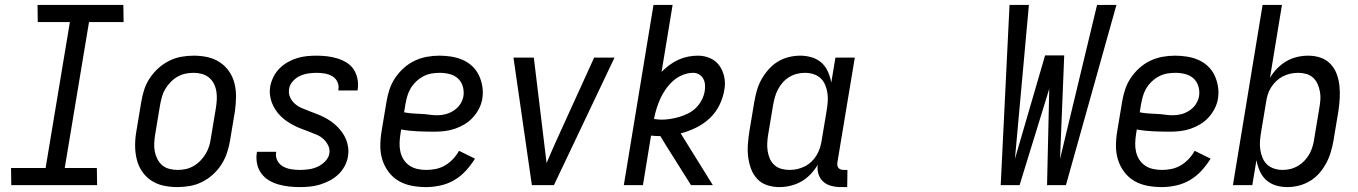

<svg xmlns="http://www.w3.org/2000/svg" viewBox="-20 -755 5540 783"><path d="M26 0 25 -70H166L265 -665H134L133 -735H483L484 -665H343L244 -70H375L376 0Z M703 8Q674 8 646.5 2Q619 -4 596.5 -19Q574 -34 559 -56.5Q544 -79 537.5 -106Q531 -133 531 -161.5Q531 -190 536 -219L556 -339Q560 -364 568 -389Q576 -414 591 -436.5Q606 -459 626 -477Q646 -495 670 -507Q694 -519 719.5 -523.5Q745 -528 770 -528Q799 -528 826.5 -522Q854 -516 876.5 -501Q899 -486 914.5 -463.5Q930 -441 936.5 -414Q943 -387 942.5 -358.5Q942 -330 938 -301L918 -181Q914 -156 905.5 -131Q897 -106 882.5 -83.5Q868 -61 848 -43Q828 -25 804 -13Q780 -1 754 3.5Q728 8 703 8ZM704 -62Q721 -62 737.5 -65.5Q754 -69 769.5 -78Q785 -87 797.5 -100Q810 -113 819 -128Q828 -143 833 -159.5Q838 -176 840 -192L860 -312Q863 -330 864 -347.5Q865 -365 862.5 -381.5Q860 -398 852.5 -413Q845 -428 832.5 -438.5Q820 -449 803.5 -453.5Q787 -458 770 -458Q753 -458 736 -454.5Q719 -451 703.5 -442Q688 -433 675.5 -420Q663 -407 654 -392Q645 -377 640.5 -360.5Q636 -344 633 -328L613 -208Q610 -190 609 -172.5Q608 -155 611 -138.5Q614 -122 621.5 -107Q629 -92 641 -81.5Q653 -71 670 -66.5Q687 -62 704 -62Z M1202 8Q1180 8 1158 5.5Q1136 3 1115 -3Q1094 -9 1076 -20Q1058 -31 1045.5 -48Q1033 -65 1028.5 -86.5Q1024 -108 1027 -130L1028 -136H1106V-133Q1103 -115 1111.5 -99.5Q1120 -84 1134.5 -76Q1149 -68 1166.5 -65Q1184 -62 1203 -62Q1220 -62 1238.5 -64.5Q1257 -67 1274 -74.5Q1291 -82 1305.5 -96.5Q1320 -111 1323 -128Q1326 -146 1318.5 -161.5Q1311 -177 1299 -188Q1287 -199 1271.5 -205.5Q1256 -212 1240.5 -218Q1225 -224 1209 -230Q1193 -236 1178.5 -243.5Q1164 -251 1150 -260.5Q1136 -270 1124.5 -281.5Q1113 -293 1104 -306.5Q1095 -320 1089 -335.5Q1083 -351 1081 -368Q1079 -385 1082 -403Q1086 -423 1095.5 -442Q1105 -461 1120 -476Q1135 -491 1153.5 -501.5Q1172 -512 1191.5 -518Q1211 -524 1231 -526Q1251 -528 1271 -528Q1293 -528 1314 -525.5Q1335 -523 1355 -517Q1375 -511 1393 -500Q1411 -489 1422 -472.5Q1433 -456 1437.5 -435Q1442 -414 1439 -392L1438 -386H1360V-389Q1363 -406 1356 -421Q1349 -436 1335.5 -444Q1322 -452 1305.5 -455Q1289 -458 1271 -458Q1255 -458 1237.5 -455.5Q1220 -453 1203.5 -445.5Q1187 -438 1174 -423.5Q1161 -409 1159 -392Q1156 -374 1163 -358.5Q1170 -343 1182.5 -332Q1195 -321 1210 -314.5Q1225 -308 1241 -302Q1257 -296 1272.5 -290Q1288 -284 1302.5 -276.5Q1317 -269 1330.5 -259.5Q1344 -250 1355.5 -238.5Q1367 -227 1376.5 -213.5Q1386 -200 1392 -184.5Q1398 -169 1400 -152Q1402 -135 1399 -117Q1396 -97 1385.5 -77.5Q1375 -58 1359 -43Q1343 -28 1323.5 -18Q1304 -8 1284 -2Q1264 4 1243 6Q1222 8 1202 8Z M1718 8Q1688 8 1659 2.5Q1630 -3 1606 -17Q1582 -31 1565 -53.5Q1548 -76 1539.5 -103Q1531 -130 1531 -159.5Q1531 -189 1536 -219L1556 -339Q1560 -364 1568 -389Q1576 -414 1591 -436.5Q1606 -459 1626.5 -477.5Q1647 -496 1671.5 -507.5Q1696 -519 1721.5 -523.5Q1747 -528 1772 -528Q1797 -528 1821.5 -524Q1846 -520 1867.5 -510.5Q1889 -501 1906 -485Q1923 -469 1933 -448Q1943 -427 1947 -402.5Q1951 -378 1947 -353Q1944 -333 1934 -313Q1924 -293 1909 -276.5Q1894 -260 1875 -248.5Q1856 -237 1835.5 -230Q1815 -223 1794 -220.5Q1773 -218 1752 -218Q1718 -218 1683 -219.5Q1648 -221 1616 -227L1613 -208Q1610 -189 1609.5 -171Q1609 -153 1613 -135.5Q1617 -118 1626.5 -103.5Q1636 -89 1650 -79.5Q1664 -70 1682 -66Q1700 -62 1718 -62Q1738 -62 1757.5 -66Q1777 -70 1795 -80.5Q1813 -91 1827.5 -106.5Q1842 -122 1852 -140L1917 -108Q1901 -82 1880 -59Q1859 -36 1832.5 -20.5Q1806 -5 1776 1.5Q1746 8 1718 8ZM1764 -285Q1781 -285 1798 -289.5Q1815 -294 1831 -304.5Q1847 -315 1857 -330.5Q1867 -346 1870 -363Q1873 -384 1867 -403.5Q1861 -423 1847 -435.5Q1833 -448 1813.5 -453Q1794 -458 1773 -458Q1756 -458 1739 -455Q1722 -452 1706 -443.5Q1690 -435 1676.5 -422Q1663 -409 1654 -393.5Q1645 -378 1640.5 -361.5Q1636 -345 1633 -328L1628 -297Q1643 -294 1660.5 -292.5Q1678 -291 1695.5 -290.5Q1713 -290 1729.5 -287.5Q1746 -285 1764 -285Z M2149 0 2074 -520H2157L2199 -173Q2202 -153 2204 -132Q2206 -111 2209 -90Q2218 -111 2227 -132Q2236 -153 2245 -173L2403 -520H2486L2239 0Z M2524 0 2645 -735H2723L2678 -462Q2693 -477 2710.5 -490Q2728 -503 2747 -511.5Q2766 -520 2786 -524Q2806 -528 2826 -528Q2853 -528 2876.5 -517.5Q2900 -507 2914 -487Q2928 -467 2933.5 -441.5Q2939 -416 2934 -389Q2929 -357 2914 -326.5Q2899 -296 2874 -272.5Q2849 -249 2818 -234Q2787 -219 2756 -211L2887 0H2798L2698 -159L2673 -200H2672Q2663 -200 2653.5 -200.5Q2644 -201 2635 -202L2602 0ZM2677 -267Q2695 -267 2714 -270Q2733 -273 2751.5 -278.5Q2770 -284 2787.5 -293Q2805 -302 2819 -316Q2833 -330 2842 -347.5Q2851 -365 2854 -384Q2856 -397 2855 -410Q2854 -423 2848 -434Q2842 -445 2831 -451.5Q2820 -458 2807 -458Q2786 -458 2764.5 -449.5Q2743 -441 2726 -426Q2709 -411 2695.5 -392Q2682 -373 2673 -353Q2664 -333 2657.5 -312Q2651 -291 2647 -270Q2654 -269 2661.5 -268Q2669 -267 2677 -267Z M3158 8Q3132 8 3108 0Q3084 -8 3067.5 -26Q3051 -44 3042.5 -67.5Q3034 -91 3031 -116Q3028 -141 3030 -167Q3032 -193 3036 -219L3056 -339Q3060 -362 3066.5 -385.5Q3073 -409 3085 -430.5Q3097 -452 3113.5 -471Q3130 -490 3151 -503Q3172 -516 3196 -522Q3220 -528 3243 -528Q3268 -528 3291 -521Q3314 -514 3330.5 -499Q3347 -484 3356.5 -462.5Q3366 -441 3370 -418L3387 -520H3466L3395 -93Q3394 -86 3395 -80Q3396 -74 3399.5 -70Q3403 -66 3408.5 -64Q3414 -62 3421 -62H3436L3435 8H3409Q3389 8 3370 3Q3351 -2 3337.5 -14Q3324 -26 3318 -44.5Q3312 -63 3315 -83Q3303 -63 3286 -45Q3269 -27 3248 -15Q3227 -3 3204 2.5Q3181 8 3158 8ZM3200 -62Q3216 -62 3231.5 -65.5Q3247 -69 3262 -76.5Q3277 -84 3289.5 -96Q3302 -108 3310.5 -122.5Q3319 -137 3324 -152.5Q3329 -168 3331 -183L3351 -303Q3354 -321 3355.5 -339Q3357 -357 3354.5 -374.5Q3352 -392 3345.5 -408Q3339 -424 3327 -435.5Q3315 -447 3298 -452.5Q3281 -458 3263 -458Q3247 -458 3230.5 -454Q3214 -450 3199 -441Q3184 -432 3172.5 -419Q3161 -406 3153 -391Q3145 -376 3140.5 -360Q3136 -344 3133 -328L3113 -208Q3110 -191 3109 -173.5Q3108 -156 3110.5 -139.5Q3113 -123 3119.5 -108Q3126 -93 3138 -82Q3150 -71 3166.5 -66.5Q3183 -62 3200 -62Z M4061 0 4097 -735H4176L4119 -107L4242 -529H4320L4303 -107L4454 -735H4533L4327 0H4250L4259 -393L4138 0Z M4718 8Q4688 8 4659 2.5Q4630 -3 4606 -17Q4582 -31 4565 -53.5Q4548 -76 4539.5 -103Q4531 -130 4531 -159.5Q4531 -189 4536 -219L4556 -339Q4560 -364 4568 -389Q4576 -414 4591 -436.5Q4606 -459 4626.5 -477.5Q4647 -496 4671.5 -507.5Q4696 -519 4721.5 -523.5Q4747 -528 4772 -528Q4797 -528 4821.5 -524Q4846 -520 4867.5 -510.5Q4889 -501 4906 -485Q4923 -469 4933 -448Q4943 -427 4947 -402.5Q4951 -378 4947 -353Q4944 -333 4934 -313Q4924 -293 4909 -276.5Q4894 -260 4875 -248.5Q4856 -237 4835.5 -230Q4815 -223 4794 -220.5Q4773 -218 4752 -218Q4718 -218 4683 -219.5Q4648 -221 4616 -227L4613 -208Q4610 -189 4609.5 -171Q4609 -153 4613 -135.5Q4617 -118 4626.5 -103.5Q4636 -89 4650 -79.5Q4664 -70 4682 -66Q4700 -62 4718 -62Q4738 -62 4757.5 -66Q4777 -70 4795 -80.5Q4813 -91 4827.5 -106.5Q4842 -122 4852 -140L4917 -108Q4901 -82 4880 -59Q4859 -36 4832.5 -20.5Q4806 -5 4776 1.5Q4746 8 4718 8ZM4764 -285Q4781 -285 4798 -289.5Q4815 -294 4831 -304.5Q4847 -315 4857 -330.5Q4867 -346 4870 -363Q4873 -384 4867 -403.5Q4861 -423 4847 -435.5Q4833 -448 4813.5 -453Q4794 -458 4773 -458Q4756 -458 4739 -455Q4722 -452 4706 -443.5Q4690 -435 4676.5 -422Q4663 -409 4654 -393.5Q4645 -378 4640.5 -361.5Q4636 -345 4633 -328L4628 -297Q4643 -294 4660.5 -292.5Q4678 -291 4695.5 -290.5Q4713 -290 4729.5 -287.5Q4746 -285 4764 -285Z M5230 8Q5205 8 5182.5 1Q5160 -6 5143.5 -21Q5127 -36 5117.5 -57.5Q5108 -79 5104 -102L5087 0H5008L5129 -735H5208L5159 -437Q5171 -458 5188 -475.5Q5205 -493 5225.5 -505Q5246 -517 5269 -522.5Q5292 -528 5315 -528Q5341 -528 5365 -520Q5389 -512 5406 -494Q5423 -476 5431.5 -452.5Q5440 -429 5442.5 -404Q5445 -379 5443.5 -353Q5442 -327 5438 -301L5418 -181Q5414 -158 5407 -134.5Q5400 -111 5388.5 -89.5Q5377 -68 5360.5 -49Q5344 -30 5322.5 -17Q5301 -4 5277 2Q5253 8 5230 8ZM5211 -62Q5227 -62 5243 -66Q5259 -70 5274 -79Q5289 -88 5301 -101Q5313 -114 5321 -129Q5329 -144 5333.5 -160Q5338 -176 5340 -192L5360 -312Q5363 -329 5364.5 -346.5Q5366 -364 5363 -380.5Q5360 -397 5353.5 -412Q5347 -427 5335 -438Q5323 -449 5307 -453.5Q5291 -458 5274 -458Q5258 -458 5242 -454.5Q5226 -451 5211.5 -443.5Q5197 -436 5184.5 -424Q5172 -412 5163 -397.5Q5154 -383 5149.5 -367.5Q5145 -352 5143 -337L5123 -217Q5120 -199 5118.5 -181Q5117 -163 5119.5 -145.5Q5122 -128 5128.5 -112Q5135 -96 5147 -84.5Q5159 -73 5176 -67.5Q5193 -62 5211 -62Z"/></svg>

Font: Iosevka Web
Style: Italic
Weight: 400
Italic angle: -9°
Monospace: yes
Designer: Belleve Invis
Foundry: Belleve Invis
Version: Version 28.0.3; ttfautohint (v1.8.3)